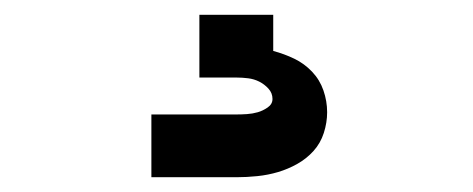

<svg xmlns="http://www.w3.org/2000/svg" viewBox="-20 -20 640 260"><path d="M185 220V135H300Q307 135 314.5 134.5Q322 134 329 132Q336 130 342.5 125.5Q349 121 349 114Q349 106 343.5 100Q338 94 331 90.5Q324 87 316 86Q308 85 300 85H250V0H350V49Q365 53 378.5 59.5Q392 66 402.5 77Q413 88 418 102.5Q423 117 423 132Q423 146 418.5 160Q414 174 404.5 184.5Q395 195 382.5 202Q370 209 356.5 213Q343 217 328.5 218.5Q314 220 300 220Z"/></svg>

Font: Iosevka Extended
Style: Bold
Weight: 700
Width: 7
Monospace: yes
Designer: Belleve Invis
Foundry: Belleve Invis
Version: Version 32.5.0; ttfautohint (v1.8.4)